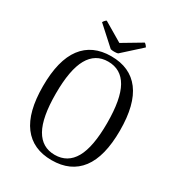

<svg xmlns="http://www.w3.org/2000/svg" viewBox="-206 -1007 1063 1151"><g transform="rotate(30 325.5 -432.0)"><path d="M59 -346Q59 -526 127 -616Q195 -706 325 -706Q456 -706 524 -616Q592 -526 592 -346Q592 -166 524 -76.5Q456 13 325 13Q195 13 127 -77Q59 -167 59 -346ZM503 -346Q503 -512 458.5 -590.5Q414 -669 325 -669Q237 -669 192.5 -590Q148 -511 148 -346Q148 -181 192.5 -102.5Q237 -24 325 -24Q414 -24 458.5 -102.5Q503 -181 503 -346ZM325 -738Q309 -738 300 -741L174 -855Q176 -860 182.5 -867.5Q189 -875 194 -877L326 -799L457 -877Q462 -875 468.5 -867.5Q475 -860 477 -855L351 -741Q342 -738 325 -738Z"/></g></svg>

Font: Arima Madurai
Style: Regular
Weight: 400
Designer: Joana Correia and Natanael Gama
Foundry: NDISCOVER
Version: Version 1.020